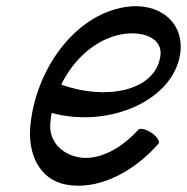

<svg xmlns="http://www.w3.org/2000/svg" viewBox="-20 -578 607 624"><path d="M495 -111C501 -118 491 -133 473 -146C455 -158 435 -163 429 -156C373 -94 300 -55 235 -67C177 -78 136 -123 144 -183C145 -193 146 -202 148 -211C334 -160 546 -252 566 -406C579 -507 495 -573 386 -555C217 -527 96 -346 79 -172C69 -78 108 6 195 22C296 41 412 -16 495 -111ZM378 -467C447 -478 511 -453 501 -394C483 -281 323 -251 179 -303C219 -385 291 -452 378 -467Z"/></svg>

Font: Nupuram Condensed Oblique
Style: Regular
Weight: 400
Width: 3
Designer: Santhosh Thottingal (santhosh.thottingal@gmail.com)
Foundry: SMC
Version: Version 1.000